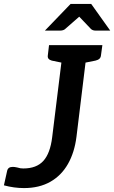

<svg xmlns="http://www.w3.org/2000/svg" viewBox="-49 -951 582 979"><path d="M73 8Q23 8 -29 -6L-13 -78Q-9 -100 15 -100Q20 -100 25.5 -99.5Q31 -99 39 -97Q48 -94 55 -93Q62 -92 70 -92Q137 -92 172 -130.5Q207 -169 217 -251L275 -721H398L341 -254Q331 -174 297.5 -115Q264 -56 207.5 -24Q151 8 73 8ZM301 -721 278 -629 215 -642Q204 -645 198.5 -651.5Q193 -658 195 -670L201 -721ZM473 -721 466 -670Q465 -658 458 -651.5Q451 -645 438 -642L373 -629V-721ZM180 -795 311 -931H416L513 -795H438Q424 -795 415 -803L355 -866L283 -803Q279 -799 272 -797Q265 -795 258 -795Z"/></svg>

Font: Aleo SemiBold
Style: Italic
Weight: 600
Italic angle: -7°
Designer: Alessio Laiso
Foundry: Alessio Laiso
Version: Version 2.001;gftools[0.9.29]